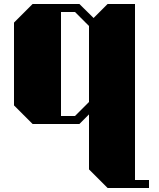

<svg xmlns="http://www.w3.org/2000/svg" viewBox="-20 -620 795 960"><path d="M143 0H377L425 -48V227L518 320H725V280H655V-600H518L448 -530L377 -600H143L50 -507V-93ZM285 -560H355L425 -490V-110L355 -40H285Z"/></svg>

Font: Kumar One
Style: Regular
Weight: 400
Designer: Parimal Parmar
Foundry: Indian Type Foundry
Version: Version 1.001;PS 1.001;hotconv 1.0.88;makeotf.lib2.5.647800